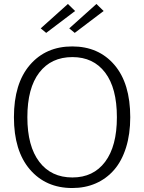

<svg xmlns="http://www.w3.org/2000/svg" viewBox="-20 -946 732 976"><path d="M50.8 -350.1Q50.8 -521.5 131.8 -615.7Q212.9 -710 347.2 -710Q481.4 -710 561.8 -616Q642.1 -522 642.1 -350.1Q642.1 -264.2 620.6 -195.8Q599.1 -127.4 560.1 -82.5Q521 -37.6 467 -13.9Q413.1 9.8 347.2 9.8Q212.9 9.8 131.8 -84.7Q50.8 -179.2 50.8 -350.1ZM119.1 -350.1Q119.1 -203.1 179.7 -123.5Q240.2 -43.9 348.1 -43.9Q454.6 -43.9 514.4 -123.5Q574.2 -203.1 574.2 -350.1Q574.2 -498.5 514.4 -577.1Q454.6 -655.8 348.1 -655.8Q240.2 -655.8 179.7 -577.1Q119.1 -498.5 119.1 -350.1ZM214.8 -778.8 187 -801.8 325.2 -925.8 361.8 -890.1ZM359.9 -778.8 332 -801.8 470.2 -925.8 506.8 -890.1Z"/></svg>

Font: LT Hoop Light
Style: Regular
Weight: 300
Designer: Daniel Lyons
Foundry: LyonsType
Version: Version 1.000